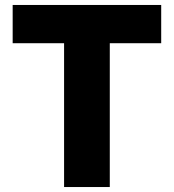

<svg xmlns="http://www.w3.org/2000/svg" viewBox="-20 -753 700 773"><path d="M629 -579H422V0H238V-579H31V-733H629Z"/></svg>

Font: Kreadon
Style: Regular
Weight: 400
Designer: kohakuno
Foundry: StudioGnu
Version: Version 1.000;Glyphs 3.1.2 (3151)